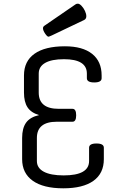

<svg xmlns="http://www.w3.org/2000/svg" viewBox="-20 -1006 643 1041"><path d="M332 -755Q428 -755 479.5 -714Q531 -673 531 -597V-582Q531 -559 491 -559Q451 -559 451 -582V-607Q451 -685 327 -685Q260 -685 225 -665Q190 -645 190 -607V-504Q190 -416 298 -416H373Q393 -416 393 -381Q393 -346 373 -346H288Q180 -346 180 -258V-133Q180 -95 217.5 -75Q255 -55 325 -55Q463 -55 463 -133V-205Q463 -228 503 -228Q543 -228 543 -205V-143Q543 -66 486.5 -25.5Q430 15 323 15Q215 15 157.5 -26Q100 -67 100 -143V-258Q100 -311 121.5 -341Q143 -371 192 -382Q148 -395 129 -424.5Q110 -454 110 -504V-597Q110 -674 167 -714.5Q224 -755 332 -755ZM243 -807Q236 -807 224.5 -824Q213 -841 213 -853Q213 -862 223 -868L389 -982Q394 -986 402 -986Q411 -986 422 -974.5Q433 -963 440.5 -947Q448 -931 448 -918Q448 -904 437 -898L261 -814Q251 -810 248 -808.5Q245 -807 243 -807Z"/></svg>

Font: Offside
Style: Regular
Weight: 400
Designer: Eduardo Rodriguez Tunni
Foundry: Eduardo Rodriguez Tunni
Version: Version 1.002; ttfautohint (v1.8.4.7-5d5b);gftools[0.9.23]